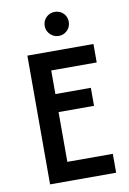

<svg xmlns="http://www.w3.org/2000/svg" viewBox="-90 -863 618 918"><g transform="rotate(-10 219.0 -404.0)"><path d="M77.1 0V-625H397.9V-535.4H177.1V-420.8H349.3V-333.3H177.1V-91.7H397.9V0ZM241.7 -691.7Q225.7 -691.7 212.5 -699.7Q199.3 -707.6 191.3 -720.8Q183.3 -734 183.3 -750Q183.3 -766.7 191.3 -779.9Q199.3 -793.1 212.5 -800.7Q225.7 -808.3 241.7 -808.3Q258.3 -808.3 271.5 -800.7Q284.7 -793.1 292.4 -779.9Q300 -766.7 300 -750Q300 -734 292.4 -720.8Q284.7 -707.6 271.5 -699.7Q258.3 -691.7 241.7 -691.7Z"/></g></svg>

Font: Afacad Flux Medium
Style: Regular
Weight: 500
Designer: Kristian Moeller
Foundry: Dicotype
Version: Version 1.100